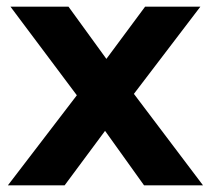

<svg xmlns="http://www.w3.org/2000/svg" viewBox="-20 -558 635 578"><path d="M3.7 0 245.4 -315.7 242.4 -229.7 11.5 -537.9H186.2L332 -337L266.3 -334.9L416.8 -537.9H583.2L350.7 -232.9L351.3 -317.5L591.2 0H413.7L260.9 -213.5L326.4 -204.7L174.5 0Z"/></svg>

Font: Montserrat Thin
Style: Regular
Weight: 100
Designer: Julieta Ulanovsky
Foundry: Julieta Ulanovsky
Version: Version 9.000